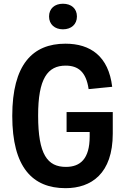

<svg xmlns="http://www.w3.org/2000/svg" viewBox="-20 -970 660 1002"><path d="M327.5 -385V-281H448V-257.5C448 -140.5 398.5 -99 324 -99C228 -99 179 -163 179 -366C178.5 -560.5 229 -627.5 322.5 -627.5C387.5 -627.5 429.5 -595.5 442.5 -505L565.5 -517C546.5 -676.5 452 -742 321.5 -742C149.5 -742 44 -632.5 44 -365C44 -97 149.5 12 322 12C456.5 12 568.5 -64 568.5 -273V-385ZM308.5 -817C352 -817 381.5 -843 381.5 -884C381.5 -925.5 352 -950.5 308.5 -950.5C265.5 -950.5 236 -925.5 236 -884C236 -843 265.5 -817 308.5 -817Z"/></svg>

Font: Monaspace Neon SemiBold
Style: Regular
Weight: 600
Designer: Riley Cran & the Lettermatic Team
Foundry: Lettermatic
Version: Version 1.200 (Monaspace Neon)